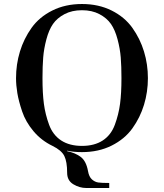

<svg xmlns="http://www.w3.org/2000/svg" viewBox="-20 -747 818 958"><path d="M525 166V191H410Q377 191 346 172.5Q315 154 315 115Q315 60 301 31.5Q287 3 242 -19Q186 -46 147 -92.5Q108 -139 90.5 -191Q73 -243 66.5 -282.5Q60 -322 60 -357Q60 -426 79.5 -490Q99 -554 137.5 -608Q176 -662 241 -694.5Q306 -727 389 -727Q472 -727 537 -694.5Q602 -662 640.5 -608Q679 -554 698.5 -490Q718 -426 718 -357Q718 -288 698.5 -224Q679 -160 640.5 -106.5Q602 -53 537 -20.5Q472 12 389 12Q347 12 316 5L314 7Q357 16 383.5 36.5Q410 57 419 106Q424 135 438.5 148Q453 161 470 163.5Q487 166 525 166ZM192 -357Q192 -282 199 -229Q206 -176 225 -124.5Q244 -73 285.5 -46Q327 -19 389 -19Q451 -19 492.5 -46Q534 -73 553 -124.5Q572 -176 579 -229Q586 -282 586 -357Q586 -416 582.5 -460Q579 -504 566.5 -551Q554 -598 533.5 -627.5Q513 -657 476 -676.5Q439 -696 389 -696Q339 -696 302 -676.5Q265 -657 244.5 -627.5Q224 -598 211.5 -551Q199 -504 195.5 -460Q192 -416 192 -357Z"/></svg>

Font: Justus
Style: Versalitas
Weight: 400
Version: Version 001.001